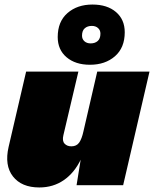

<svg xmlns="http://www.w3.org/2000/svg" viewBox="-20 -815 678 845"><path d="M153 10Q75 10 37 -38.5Q-1 -87 18 -169L95 -500H325L259 -220Q253 -195 264 -183Q275 -171 294 -171Q317 -171 328.5 -187.5Q340 -204 347 -236L408 -500H638L522 0H317L335 -112Q307 -54 260.5 -22Q214 10 153 10ZM387 -795Q452 -795 490.5 -762Q529 -729 529 -673Q529 -605 486 -567.5Q443 -530 376 -530Q312 -530 273 -563Q234 -596 234 -652Q234 -720 277 -757.5Q320 -795 387 -795ZM384 -701Q365 -701 353 -690.5Q341 -680 341 -658Q341 -643 351.5 -633.5Q362 -624 379 -624Q398 -624 410 -634.5Q422 -645 422 -667Q422 -682 411.5 -691.5Q401 -701 384 -701Z"/></svg>

Font: Prodigy Sans Black
Style: Italic
Weight: 900
Italic angle: -13°
Designer: Wei Huang
Foundry: Wei Huang
Version: Version 1.003; ttfautohint (v1.8.3)